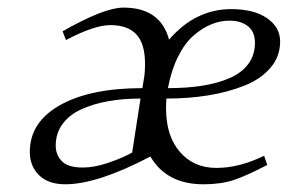

<svg xmlns="http://www.w3.org/2000/svg" viewBox="-20 -476 755 503"><path d="M58.1 -78.1Q58.1 -156.2 137.5 -200.7Q216.8 -245.1 353 -245.1L356.9 -269Q359.9 -283.7 359.9 -309.1Q359.9 -361.3 337.4 -385.7Q314.9 -410.2 269 -410.2Q227.1 -410.2 152.8 -371.1L144 -394Q252.9 -456.1 303.2 -456.1Q400.4 -456.1 422.9 -372.1Q491.7 -452.1 585.9 -452.1Q645 -452.1 679.4 -428.5Q713.9 -404.8 713.9 -367.2Q713.9 -328.1 688.5 -298.3Q663.1 -268.6 619.9 -251.5Q576.7 -234.4 525.4 -226.1Q474.1 -217.8 416 -217.8Q415 -205.6 415 -191.9Q415 -120.1 451.2 -78.1Q487.3 -36.1 546.9 -36.1Q606.9 -36.1 671.9 -67.9L680.2 -43.9Q626 -15.6 592.3 -4.4Q558.6 6.8 513.2 6.8Q416.5 6.8 374 -65.9Q234.9 6.8 150.9 6.8Q106.9 6.8 82.5 -16.8Q58.1 -40.5 58.1 -78.1ZM126 -94.2Q126 -70.3 142.1 -53.7Q158.2 -37.1 196.8 -37.1Q227.5 -37.1 263.9 -49.6Q300.3 -62 326.2 -76.2L348.1 -217.8Q302.2 -217.8 263.7 -210.9Q225.1 -204.1 193.6 -189.9Q162.1 -175.8 144 -151.4Q126 -127 126 -94.2ZM419.9 -245.1Q469.7 -245.1 510 -251.5Q550.3 -257.8 581.8 -271.5Q613.3 -285.2 630.6 -308.6Q647.9 -332 647.9 -363.8Q647.9 -393.1 629.4 -407.5Q610.8 -421.9 581.1 -421.9Q557.1 -421.9 533.7 -412.4Q510.3 -402.8 487.3 -383.1Q464.4 -363.3 446.5 -327.6Q428.7 -292 419.9 -245.1Z"/></svg>

Font: Dehuti Alt
Style: Italic
Weight: 400
Version: Version 1.2